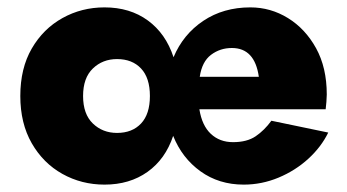

<svg xmlns="http://www.w3.org/2000/svg" viewBox="-20 -490 940 520"><path d="M35 -230Q35 -305 66 -358.5Q97 -412 149 -441Q201 -470 263 -470Q332 -470 380.5 -434.5Q429 -399 450 -335Q476 -397 530.5 -433.5Q585 -470 658 -470Q713 -470 760 -441Q807 -412 836 -359.5Q865 -307 865 -234Q865 -228 864 -214Q863 -200 862 -194H520Q527 -150 551 -127.5Q575 -105 611 -105Q649 -105 672.5 -121Q696 -137 715 -163L869 -131Q850 -92 815 -60Q780 -28 734.5 -9Q689 10 640 10Q573 10 523 -26Q473 -62 449 -122Q428 -59 379.5 -24.5Q331 10 263 10Q201 10 149 -19Q97 -48 66 -102Q35 -156 35 -230ZM608 -360Q576 -360 551.5 -341.5Q527 -323 521 -282H681Q670 -360 608 -360ZM205 -230Q205 -181 231.5 -155.5Q258 -130 297 -130Q338 -130 362 -155.5Q386 -181 386 -230Q386 -279 362 -304.5Q338 -330 297 -330Q258 -330 231.5 -304.5Q205 -279 205 -230Z"/></svg>

Font: Jost* Heavy
Style: Regular
Weight: 800
Version: Version 3.7